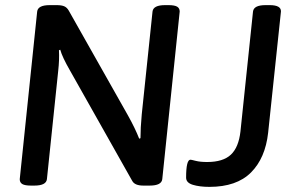

<svg xmlns="http://www.w3.org/2000/svg" viewBox="-20 -722 1161 749"><path d="M57 -23 125 -677Q128 -702 174 -702H201Q220 -702 230.5 -697.5Q241 -693 248 -681L479 -272Q507 -222 523 -181L528 -183Q528 -222 533 -276L575 -677Q578 -702 624 -702H637Q661 -702 671 -696Q681 -690 681 -677L613 -23Q610 2 564 2H539Q506 2 496 -16L253 -447Q223 -499 215 -528L210 -526Q212 -489 207 -445L163 -23Q160 2 114 2H101Q77 2 67 -4Q57 -10 57 -23ZM706 -29Q706 -99 723 -99Q726 -99 743.5 -94.5Q761 -90 788 -90Q850 -90 880.5 -118.5Q911 -147 918 -209L967 -677Q970 -702 1016 -702H1032Q1077 -702 1076 -677L1026 -204Q1015 -105 959 -49Q903 7 797 7Q759 7 732.5 -1Q706 -9 706 -29Z"/></svg>

Font: Asap-MediumItalic
Style: Italic
Weight: 500
Italic angle: -6°
Designer: Pablo Cosgaya
Foundry: Omnibus-Type
Version: Version 2.000; ttfautohint (v1.8)